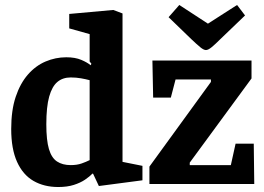

<svg xmlns="http://www.w3.org/2000/svg" viewBox="-20 -739 1060 771"><path d="M214 12Q157 12 114.5 -12.5Q72 -37 48.5 -89Q25 -141 25 -221Q25 -296 43 -350Q61 -404 92 -439.5Q123 -475 163 -492Q203 -509 246 -509Q282 -509 306.5 -498.5Q331 -488 344 -477L347 -483L340 -492V-602L258 -625V-683L435 -699L472 -685V-89L552 -73V-15L377 8L354 -41L351 -42Q340 -30 321.5 -17.5Q303 -5 276.5 3.5Q250 12 214 12ZM264 -76Q289 -76 307.5 -82.5Q326 -89 340 -96V-417Q325 -421 305.5 -424.5Q286 -428 264 -428Q232 -428 210.5 -410Q189 -392 177.5 -351Q166 -310 166 -240Q166 -176 176.5 -140.5Q187 -105 209 -90.5Q231 -76 264 -76ZM580 0V-70L827 -410V-420H685L666 -347H595L592 -496H990V-424L742 -86V-76H907L926 -162H999L1001 0ZM807 -538Q798 -538 784 -549.5Q770 -561 748 -582L657 -670L700 -719L815 -644L932 -719L964 -677L865 -582Q844 -561 830 -549.5Q816 -538 807 -538Z"/></svg>

Font: Faustina Light
Style: Bold
Weight: 700
Version: Version 1.200